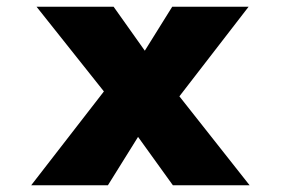

<svg xmlns="http://www.w3.org/2000/svg" viewBox="-20 -553 838 573"><path d="M496 0 370 -175 318 -245 89 -533H319L429 -378L485 -304L725 0ZM73 0 314 -311 426 -199 302 0ZM481 -221 370 -334 494 -533H722Z"/></svg>

Font: Lexend Exa ExtraBold
Style: Regular
Weight: 800
Designer: Bonnie Shaver-Troup, Thomas Jockin
Foundry: Lexend
Version: Version 1.007